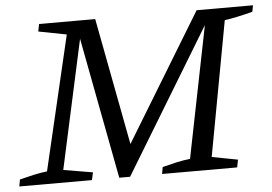

<svg xmlns="http://www.w3.org/2000/svg" viewBox="-64 -712 1102 777"><g transform="rotate(-5 487.0 -324.0)"><path d="M-16 0 -11 -28Q20 -36 47.5 -42Q75 -48 101 -51L229 -596L115 -618L121 -648H349L447 -132L761 -648H990L985 -622Q915 -604 871 -598L770 -51L875 -31L869 0H564L569 -28Q600 -36 627.5 -42Q655 -48 682 -51L789 -585L434 0H390L281 -574L167 -51L286 -31L279 0Z"/></g></svg>

Font: Piazzolla SC
Style: Italic
Weight: 400
Italic angle: -11.3°
Designer: Juan Pablo del Peral
Foundry: Huerta Tipografica
Version: Version 1.330